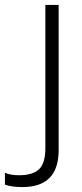

<svg xmlns="http://www.w3.org/2000/svg" viewBox="-109 -550 333 779"><path d="M-18 209Q-41 209 -58.5 206.5Q-76 204 -89 199V151Q-78 156 -63.5 158.5Q-49 161 -31 161Q23 161 49 137Q75 113 75 51V-530H129V59Q129 209 -18 209Z"/></svg>

Font: Tanohe Sans Light
Style: Regular
Weight: 300
Designer: Village Type and Design LLC & Cristiano Sobral
Foundry: Cooper Hewitt Smithsonian Design Museum
Version: Version 1.00;September 29, 2021;FontCreator 13.0.0.2655 64-b